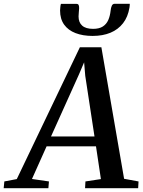

<svg xmlns="http://www.w3.org/2000/svg" viewBox="-88 -998 756 1018"><path d="M-68.5 0 -65 -36 1 -48.5 335.5 -747.5H449.5L570 -50L646.5 -36L644.5 0H363L365 -36L447 -48.5L421 -222H159L81.5 -49L171.5 -36L168.5 0ZM182.5 -274.5H413L364 -596L358 -667.5L330.5 -603ZM317 -977.5Q326.5 -977.5 329.2 -970.8Q332 -964 331.5 -953Q331 -944 329.8 -932Q328.5 -920 328.5 -911Q328.5 -879 347.8 -862Q367 -845 405.5 -845Q438 -845 457.2 -857.5Q476.5 -870 486 -891.8Q495.5 -913.5 498.5 -941.5Q500 -957 504.8 -967.5Q509.5 -978 520.5 -978H600Q600 -974 599.8 -969.5Q599.5 -965 598.5 -958Q590.5 -908.5 564.5 -875Q538.5 -841.5 497.8 -824.5Q457 -807.5 403 -807.5Q351.5 -807.5 312.5 -822.5Q273.5 -837.5 252 -867.5Q230.5 -897.5 230.5 -942.5Q231 -951.5 231.8 -960.2Q232.5 -969 235 -977.5Z"/></svg>

Font: Merriweather 48pt Medium
Style: Italic
Weight: 500
Italic angle: -7.8°
Version: Version 2.101